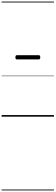

<svg xmlns="http://www.w3.org/2000/svg" viewBox="-20 -1438 685 2366"><path d="M189 -706Q178 -706 174 -712.5Q170 -719 170 -731Q170 -744 174 -751Q178 -758 189 -758H457Q468 -758 472 -751Q476 -744 476 -731Q476 -719 472 -712.5Q468 -706 457 -706ZM0 898H645V908H0ZM0 -20H645V0H0ZM0 -505H645V-500H0ZM0 -1418H645V-1408H0Z"/></svg>

Font: Playwrite FR Trad Guides
Style: Regular
Weight: 400
Designer: Veronika Burian, José Scaglione
Foundry: TypeTogether
Version: Version 1.003